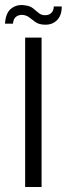

<svg xmlns="http://www.w3.org/2000/svg" viewBox="-48 -751 268 771"><path d="M53 0V-600H119V0ZM-28 -656Q-25 -700 -2.5 -717Q20 -734 49 -730Q71 -728 83.5 -718.5Q96 -709 106 -700Q116 -691 130 -690Q148 -689 158 -699Q168 -709 168 -725H200Q200 -688 180 -669Q160 -650 129 -652Q108 -653 95 -662Q82 -671 71 -680Q60 -689 45 -691Q32 -693 19 -685.5Q6 -678 4 -656Z"/></svg>

Font: Big Shoulders Display
Style: Regular
Weight: 400
Designer: Patric King
Foundry: XO Type Co
Version: Version 1.000; ttfautohint (v1.8.2)